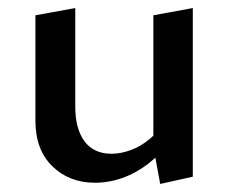

<svg xmlns="http://www.w3.org/2000/svg" viewBox="-20 -448 568 477"><path d="M216 6Q152 6 110 -35Q68 -76 68 -148V-410L167 -428V-183Q167 -128 190 -97Q213 -66 257 -66Q280 -66 304.5 -75Q329 -84 350.5 -101.5Q372 -119 386 -146L418 -122Q393 -80 360.5 -51.5Q328 -23 291 -8.5Q254 6 216 6ZM378 9 361 -83V-410L459 -428V-9Z"/></svg>

Font: Ysabeau Office SemiBold
Style: Regular
Weight: 600
Designer: Christian Thalmann (Catharsis Fonts)
Version: Version 2.001;gftools[0.9.30]; featfreeze: tnum,lnum,ss02